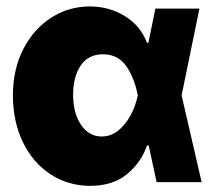

<svg xmlns="http://www.w3.org/2000/svg" viewBox="-20 -573 676 604"><path d="M262.7 11.7Q193.8 11.2 138.9 -24.7Q84 -60.5 52.5 -124.8Q21 -189 20.5 -272.5Q21 -356.4 53.7 -419.4Q86.4 -482.4 141.4 -517.6Q196.3 -552.7 262.7 -552.7Q323.2 -552.7 372.6 -522.5Q421.9 -492.2 442.4 -438.5H446.8L468.8 -545.9H607.4L551.3 -272.9L614.3 0H472.7L447.8 -115.2H442.4Q424.3 -62.5 379.9 -25.4Q335.4 11.7 262.7 11.7ZM210 -275.4Q210 -217.3 234.9 -180.4Q259.8 -143.6 299.8 -143.6Q328.1 -143.6 351.1 -161.6Q374 -179.7 390.1 -209Q406.2 -238.3 413.1 -271.5L413.6 -272.9L413.1 -274.4Q402.3 -329.6 376.7 -365.7Q351.1 -401.9 303.7 -402.3Q256.8 -401.9 233.4 -366.2Q210 -330.6 210 -275.4Z"/></svg>

Font: Inter Tight Black
Style: Regular
Weight: 900
Designer: Rasmus Andersson
Foundry: rsms
Version: Version 3.004; ttfautohint (v1.8.4.7-5d5b)